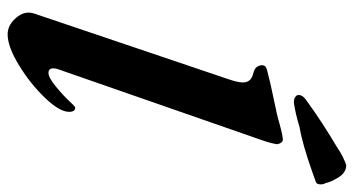

<svg xmlns="http://www.w3.org/2000/svg" viewBox="-232 -681 927 503"><g transform="rotate(90 231.5 -429.5)"><path d="M13 -41Q13 -50 18 -63L187 -563Q196 -589 196 -602Q196 -613 190.5 -619.5Q185 -626 174 -629Q162 -632 157.5 -636.5Q153 -641 151 -649V-653Q151 -658 154 -661Q157 -664 165 -666Q195 -674 239 -683Q284 -692 303 -698Q336 -707 346 -707Q352 -707 355.5 -699.5Q359 -692 357 -687Q354 -670 344 -643L162 -120Q159 -113 159 -106Q159 -93 171 -93Q183 -93 207 -112.5Q231 -132 254 -157Q260 -163 262 -163Q273 -163 273 -147Q273 -122 236 -83.5Q199 -45 150.5 -15.5Q102 14 70 14Q48 14 30.5 -4Q13 -22 13 -41ZM246 -736Q240 -736 235 -739Q230 -742 229 -746V-749Q229 -759 242 -768Q298 -809 369 -851Q377 -857 391 -864Q405 -871 413 -873Q432 -873 444.5 -853Q457 -833 460 -818Q463 -814 463 -806Q463 -797 458 -794L433 -785Q357 -758 314 -751Q274 -739 249 -736Z"/></g></svg>

Font: EB Garamond
Style: Bold Italic
Weight: 700
Italic angle: -17.2°
Designer: Georg Duffner and Octavio Pardo
Foundry: Georg Duffner
Version: Version 1.000